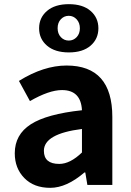

<svg xmlns="http://www.w3.org/2000/svg" viewBox="-20 -889 631 923"><path d="M386 -60Q300 14 221.5 14Q143 14 97 -33Q51 -80 51 -152Q51 -242 128 -291.5Q205 -341 374 -359Q369 -456 278 -456Q216 -456 124 -403L71 -500Q190 -574 300 -574Q520 -574 520 -327V0H400L390 -60ZM265 -101Q317 -101 374 -156V-269Q191 -246 191 -164Q191 -101 265 -101ZM415.5 -669.5Q378 -637 311 -637Q244 -637 206 -669.5Q168 -702 168 -753Q168 -804 206 -836.5Q244 -869 311 -869Q378 -869 415.5 -836.5Q453 -804 453 -753Q453 -702 415.5 -669.5ZM257 -753.5Q257 -727 272.5 -710.5Q288 -694 310.5 -694Q333 -694 348.5 -710.5Q364 -727 364 -753Q364 -779 348.5 -796Q333 -813 310.5 -813Q288 -813 272.5 -796.5Q257 -780 257 -753.5Z"/></svg>

Font: Swei Fan Sans CJK TC
Style: Bold
Weight: 700
Version: Version 2.130